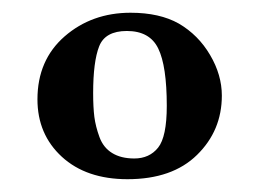

<svg xmlns="http://www.w3.org/2000/svg" viewBox="-20 -586 408 303"><path d="M39.1 -429.2Q39.1 -491.2 82 -528.6Q125 -565.9 186 -565.9Q231.9 -565.9 262.2 -548.8Q293 -530.8 311.5 -499.3Q330.1 -467.8 330.1 -435.1Q330.1 -379.9 291 -341.6Q252 -303.2 181.2 -303.2Q116.2 -303.2 77.6 -338.6Q39.1 -374 39.1 -429.2ZM180.2 -537.1Q146 -537.1 136.5 -512.9Q127 -488.8 127 -439Q127 -417 128.9 -401.6Q130.9 -386.2 137 -369.6Q143.1 -353 157 -344.5Q170.9 -335.9 191.9 -335.9Q215.8 -335.9 229.5 -353Q243.2 -370.1 243.2 -418.9Q243.2 -481.9 229.7 -509.5Q216.3 -537.1 180.2 -537.1Z"/></svg>

Font: Linux Libertine
Style: Bold
Weight: 700
Designer: Philipp H. Poll
Foundry: Philipp H. Poll
Version: Version 5.0.3